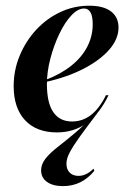

<svg xmlns="http://www.w3.org/2000/svg" viewBox="-20 -448 459 666"><path d="M198.4 197.6Q163.7 197.6 143.1 183.1Q122.6 168.5 122.6 142.7Q122.6 121 138.7 101.2Q154.8 81.5 181.9 60.5Q208.9 39.5 241.5 12.1Q274.2 -15.3 308.1 -54L317.7 -55.6Q279 -4.8 255.6 27.8Q232.3 60.5 221.4 81.5Q210.5 102.4 210.5 120.2Q210.5 139.5 221.8 150.8Q233.1 162.1 252.4 162.1Q266.1 162.1 279.4 155.6Q292.7 149.2 304 137.1L307.3 144.4Q285.5 171 258.5 184.3Q231.5 197.6 198.4 197.6ZM177.4 11.3Q106.5 11.3 66.9 -31Q27.4 -73.4 27.4 -149.2Q27.4 -204.8 48.4 -255.2Q69.4 -305.6 105.6 -344.8Q141.9 -383.9 189.1 -406Q236.3 -428.2 289.5 -428.2Q338.7 -428.2 364.9 -408.5Q391.1 -388.7 391.1 -352.4Q391.1 -312.9 359.3 -276.2Q327.4 -239.5 271 -210.1Q214.5 -180.6 138.7 -163.7V-171Q191.1 -191.1 227.4 -220.2Q263.7 -249.2 282.7 -285.9Q301.6 -322.6 301.6 -363.7Q301.6 -391.1 294 -404.8Q286.3 -418.5 271.8 -418.5Q250 -418.5 227.4 -394.4Q204.8 -370.2 185.9 -330.6Q166.9 -291.1 154.8 -245.2Q142.7 -199.2 142.7 -156.5Q142.7 -91.1 164.9 -58.9Q187.1 -26.6 229.8 -26.6Q266.1 -26.6 295.2 -48.8Q324.2 -71 347.6 -117.7H356.5Q325.8 -54 281.5 -21.4Q237.1 11.3 177.4 11.3Z"/></svg>

Font: Playfair 144pt
Style: Bold Italic
Weight: 700
Italic angle: -15.6°
Designer: Claus Eggers Sørensen
Foundry: Claus Eggers Sørensen
Version: Version 2.203